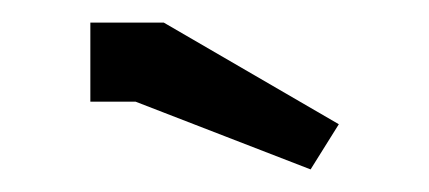

<svg xmlns="http://www.w3.org/2000/svg" viewBox="-20 -620 380 170"><path d="M280 -510 125 -600H60V-530H100L255 -470Z"/></svg>

Font: KetosagCBd
Style: Regular
Weight: 500
Designer: gluk
Foundry: gluk
Version: Version 00.0024